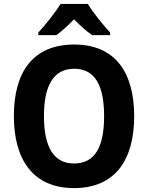

<svg xmlns="http://www.w3.org/2000/svg" viewBox="-20 -953 758 983"><path d="M430 -933H290C265 -891 211 -824 176 -786V-773H268C298 -794 326 -821 359 -854C392 -821 421 -794 452 -773H544V-786C507 -827 456 -888 430 -933ZM667 -358C667 -582 570 -725 360 -725C151 -725 51 -587 51 -359C51 -136 149 10 359 10C570 10 667 -135 667 -358ZM205 -358C205 -512 252 -601 360 -601C467 -601 513 -514 513 -358C513 -202 467 -116 359 -116C253 -116 205 -204 205 -358Z"/></svg>

Font: Noto Sans Georgian SemiCondensed Bold
Style: Regular
Weight: 700
Width: 4
Designer: Monotype Design Team, Akaki Razmadze
Foundry: Google LLC
Version: Version 2.005